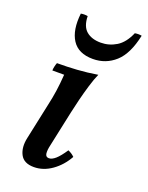

<svg xmlns="http://www.w3.org/2000/svg" viewBox="-135 -759 647 842"><g transform="rotate(20 189.0 -338.0)"><path d="M130 15Q83 15 66.5 -17Q50 -49 60 -95L96 -264Q104 -299 109 -333.5Q114 -368 117 -411H62Q62 -419 64.5 -430Q67 -441 70 -448Q117 -448 163 -451Q209 -454 258 -462Q247 -438 236 -401.5Q225 -365 216 -328.5Q207 -292 201 -264L166 -100Q160 -75 162 -59.5Q164 -44 179 -44Q193 -44 209.5 -58.5Q226 -73 248 -106Q257 -102 264 -97.5Q271 -93 278 -86Q253 -41 213.5 -13Q174 15 130 15ZM346 -688Q362 -691 378 -688Q359 -598 315 -558.5Q271 -519 211 -519Q143 -519 114 -564Q85 -609 94 -688Q110 -691 126 -688Q127 -640 152 -619Q177 -598 219 -598Q258 -598 291.5 -618.5Q325 -639 346 -688Z"/></g></svg>

Font: Poltawski Nowy Medium
Style: Italic
Weight: 500
Italic angle: -12°
Version: Version 1.001;gftools[0.9.25]